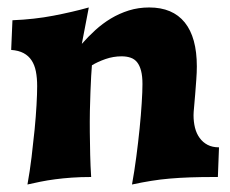

<svg xmlns="http://www.w3.org/2000/svg" viewBox="-20 -472 614 512"><path d="M198.2 -355Q214.8 -374 234.1 -391.6Q253.4 -409.2 275.6 -422.6Q297.9 -436 323.5 -444.1Q349.1 -452.1 377.9 -452.1Q440.4 -452.1 472.7 -412.1Q504.9 -372.1 504.9 -294.9Q504.9 -278.8 503.4 -259Q502 -239.3 500.5 -220.7Q499 -202.1 497.6 -187Q496.1 -171.9 496.1 -165Q496.1 -147 500 -131.3Q503.9 -115.7 512.5 -104Q521 -92.3 533.7 -85.7Q546.4 -79.1 564 -79.1L561 0H550.8Q515.6 0 487.1 1Q458.5 2 433.1 4.2Q407.7 6.3 383.3 10.3Q358.9 14.2 332 20Q338.4 -15.1 343.5 -54Q348.6 -92.8 352.3 -129.4Q356 -166 357.9 -197Q359.9 -228 359.9 -248Q359.9 -269 356.2 -283.2Q352.5 -297.4 345.7 -305.9Q338.9 -314.5 328.4 -318.1Q317.9 -321.8 304.2 -321.8Q282.2 -321.8 261.2 -314.5Q240.2 -307.1 225.1 -297.9Q224.1 -287.1 223.1 -268.8Q222.2 -250.5 221.2 -227.1Q220.2 -203.6 219.7 -176Q219.2 -148.4 219.5 -118.9Q219.7 -89.4 220.5 -59.1Q221.2 -28.8 223.1 0Q194.8 0 171.1 1.7Q147.5 3.4 127 6.1Q106.4 8.8 88.1 12.5Q69.8 16.1 53.2 20Q59.6 -15.1 64.2 -53.2Q68.8 -91.3 72.3 -126.5Q75.7 -161.6 77.4 -191.9Q79.1 -222.2 79.1 -242.2Q79.1 -264.2 75.7 -281.5Q72.3 -298.8 64.2 -311Q56.2 -323.2 43 -330.3Q29.8 -337.4 9.8 -338.9L13.2 -418Q71.8 -420.4 122.6 -430.2Q173.3 -439.9 216.8 -452.1Z"/></svg>

Font: Simonetta
Style: Black
Weight: 900
Designer: Gayaneh Bagdasaryan
Foundry: Brownfox
Version: Version 1.002